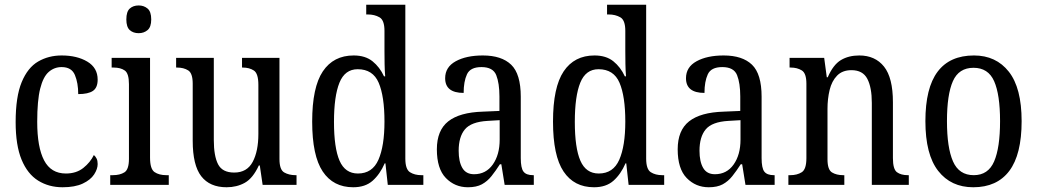

<svg xmlns="http://www.w3.org/2000/svg" viewBox="-20 -780 4376 810"><path d="M244 10Q186 10 141 -18Q96 -46 71 -106.5Q46 -167 46 -265Q46 -372 71.5 -433.5Q97 -495 141 -520.5Q185 -546 240 -546Q305 -546 348.5 -520Q392 -494 392 -444Q392 -410 372 -396.5Q352 -383 310 -383Q310 -430 296 -463.5Q282 -497 240 -497Q209 -497 185.5 -476.5Q162 -456 149.5 -406Q137 -356 137 -266Q137 -159 166 -103.5Q195 -48 258 -48Q302 -48 331.5 -71.5Q361 -95 376 -126Q383 -120 387.5 -111Q392 -102 392 -88Q392 -67 377 -44Q362 -21 329 -5.5Q296 10 244 10Z M565 -640Q542 -640 527.5 -653Q513 -666 513 -698Q513 -731 527.5 -744Q542 -757 565 -757Q587 -757 602.5 -744Q618 -731 618 -698Q618 -666 602.5 -653Q587 -640 565 -640ZM445 0V-41H456Q486 -41 505 -53Q524 -65 524 -110V-425Q524 -470 506.5 -482.5Q489 -495 459 -495H451V-536H613V-115Q613 -67 632 -54Q651 -41 682 -41H692V0Z M936 10Q865 10 829 -36.5Q793 -83 793 -186V-427Q793 -471 774 -483Q755 -495 727 -495H723V-536H882V-189Q882 -122 900 -87Q918 -52 968 -52Q1022 -52 1046 -97Q1070 -142 1070 -215V-422Q1070 -470 1051 -482.5Q1032 -495 1004 -495H1001V-536H1159V-109Q1159 -64 1179 -52.5Q1199 -41 1227 -41H1231V0H1088L1076 -82H1072Q1047 -28 1013 -9Q979 10 936 10Z M1470 10Q1386 10 1341.5 -56.5Q1297 -123 1297 -267Q1297 -412 1342 -479Q1387 -546 1472 -546Q1521 -546 1551.5 -521.5Q1582 -497 1600 -458H1605Q1603 -482 1602.5 -510Q1602 -538 1602 -565V-650Q1602 -695 1581 -707Q1560 -719 1532 -719H1525V-760H1690V-111Q1690 -66 1709.5 -53.5Q1729 -41 1758 -41H1766V0H1616L1606 -91H1603Q1583 -45 1552 -17.5Q1521 10 1470 10ZM1490 -48Q1551 -48 1576.5 -106Q1602 -164 1602 -267Q1602 -374 1577.5 -431Q1553 -488 1489 -488Q1435 -488 1412 -431Q1389 -374 1389 -266Q1389 -156 1412.5 -102Q1436 -48 1490 -48Z M1954 10Q1899 10 1861 -29Q1823 -68 1823 -150Q1823 -230 1871 -268Q1919 -306 2017 -309L2087 -312V-373Q2087 -429 2073.5 -463Q2060 -497 2011 -497Q1964 -497 1950 -466.5Q1936 -436 1936 -388Q1858 -388 1858 -450Q1858 -497 1902.5 -521.5Q1947 -546 2017 -546Q2096 -546 2136.5 -507Q2177 -468 2177 -372V-113Q2177 -71 2188.5 -56Q2200 -41 2229 -41H2232V0H2109L2095 -87H2089Q2071 -59 2053.5 -37Q2036 -15 2013 -2.5Q1990 10 1954 10ZM1980 -45Q2030 -45 2059 -86Q2088 -127 2088 -191V-273L2037 -270Q1968 -266 1941.5 -234.5Q1915 -203 1915 -144Q1915 -98 1930.5 -71.5Q1946 -45 1980 -45Z M2486 10Q2402 10 2357.5 -56.5Q2313 -123 2313 -267Q2313 -412 2358 -479Q2403 -546 2488 -546Q2537 -546 2567.5 -521.5Q2598 -497 2616 -458H2621Q2619 -482 2618.5 -510Q2618 -538 2618 -565V-650Q2618 -695 2597 -707Q2576 -719 2548 -719H2541V-760H2706V-111Q2706 -66 2725.5 -53.5Q2745 -41 2774 -41H2782V0H2632L2622 -91H2619Q2599 -45 2568 -17.5Q2537 10 2486 10ZM2506 -48Q2567 -48 2592.5 -106Q2618 -164 2618 -267Q2618 -374 2593.5 -431Q2569 -488 2505 -488Q2451 -488 2428 -431Q2405 -374 2405 -266Q2405 -156 2428.5 -102Q2452 -48 2506 -48Z M2970 10Q2915 10 2877 -29Q2839 -68 2839 -150Q2839 -230 2887 -268Q2935 -306 3033 -309L3103 -312V-373Q3103 -429 3089.5 -463Q3076 -497 3027 -497Q2980 -497 2966 -466.5Q2952 -436 2952 -388Q2874 -388 2874 -450Q2874 -497 2918.5 -521.5Q2963 -546 3033 -546Q3112 -546 3152.5 -507Q3193 -468 3193 -372V-113Q3193 -71 3204.5 -56Q3216 -41 3245 -41H3248V0H3125L3111 -87H3105Q3087 -59 3069.5 -37Q3052 -15 3029 -2.5Q3006 10 2970 10ZM2996 -45Q3046 -45 3075 -86Q3104 -127 3104 -191V-273L3053 -270Q2984 -266 2957.5 -234.5Q2931 -203 2931 -144Q2931 -98 2946.5 -71.5Q2962 -45 2996 -45Z M3306 0V-41H3314Q3343 -41 3362.5 -53.5Q3382 -66 3382 -113V-427Q3382 -471 3362.5 -483Q3343 -495 3316 -495H3311V-536H3457L3468 -454H3472Q3495 -507 3527.5 -526.5Q3560 -546 3605 -546Q3672 -546 3709.5 -499Q3747 -452 3747 -349V-113Q3747 -66 3764 -53.5Q3781 -41 3810 -41H3814V0H3658V-346Q3658 -411 3639 -447.5Q3620 -484 3572 -484Q3534 -484 3511.5 -461Q3489 -438 3480 -400.5Q3471 -363 3471 -321V-108Q3471 -64 3490 -52.5Q3509 -41 3537 -41H3542V0Z M4086 10Q3992 10 3938 -59Q3884 -128 3884 -269Q3884 -409 3935.5 -477.5Q3987 -546 4089 -546Q4182 -546 4236 -477.5Q4290 -409 4290 -269Q4290 -128 4238 -59Q4186 10 4086 10ZM4088 -41Q4149 -41 4174 -99Q4199 -157 4199 -269Q4199 -381 4174 -437.5Q4149 -494 4087 -494Q4025 -494 4000 -437.5Q3975 -381 3975 -269Q3975 -157 4000.5 -99Q4026 -41 4088 -41Z"/></svg>

Font: Noto Serif Thai Condensed
Style: Regular
Weight: 400
Width: 3
Designer: Monotype Design Team
Foundry: Monotype Imaging Inc.
Version: Version 2.002; ttfautohint (v1.8.4.7-5d5b)